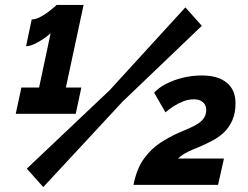

<svg xmlns="http://www.w3.org/2000/svg" viewBox="-20 -751 1010 781"><path d="M523 1Q536 -65 565.5 -105.5Q595 -146 632 -170Q669 -194 705 -210Q728 -220 749 -229Q770 -238 786 -248.5Q802 -259 810.5 -272.5Q819 -286 819 -305Q818 -325 804.5 -336Q791 -347 769 -347Q747 -347 726 -339Q705 -331 686.5 -319Q668 -307 653 -294L607 -374Q625 -394 656 -410Q687 -426 724.5 -435Q762 -444 801 -444Q867 -444 902.5 -414.5Q938 -385 938 -332Q938 -290 924.5 -260.5Q911 -231 890 -211.5Q869 -192 845 -179.5Q821 -167 801 -158Q779 -149 760.5 -141Q742 -133 728 -124.5Q714 -116 704 -106H891L867 1ZM311 -395 288 -288H44L67 -395H139L186 -616Q177 -607 159 -594.5Q141 -582 121 -572.5Q101 -563 86 -563L109 -672Q124 -672 141 -680.5Q158 -689 173.5 -700.5Q189 -712 199.5 -721Q210 -730 210 -731H320L248 -395ZM89 -65 426 -384 734 -721 801 -646 478 -337 156 10Z"/></svg>

Font: Raleway Thin Black
Style: Italic
Weight: 900
Italic angle: -12°
Version: Version 4.026